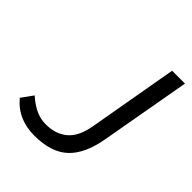

<svg xmlns="http://www.w3.org/2000/svg" viewBox="-191 -783 908 908"><g transform="rotate(45 263.0 -329.0)"><path d="M189 10Q136 10 92.5 -8.5Q49 -27 14 -68L56 -126Q88 -97 121 -81.5Q154 -66 189 -66Q255 -66 297.5 -101.5Q340 -137 354 -218L433 -668H519L439 -218Q419 -100 360 -45Q301 10 189 10Z"/></g></svg>

Font: Celebes
Style: Italic
Weight: 400
Italic angle: -10°
Designer: Anugrah Pasau
Foundry: Lafontype
Version: Version 1.000; ttfautohint (v1.8.4)